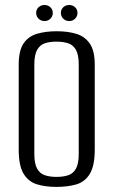

<svg xmlns="http://www.w3.org/2000/svg" viewBox="-20 -722 446 754"><path d="M201.3 12Q158.2 12 125 1.8Q91.8 -8.3 72.6 -39.8Q53.5 -71.2 53.5 -135.3V-467.8Q53.5 -523.5 72.6 -551.6Q91.8 -579.7 125.7 -589.5Q159.7 -599.3 202.7 -599.3Q246.4 -599.3 279.8 -589.1Q313.2 -579 332.6 -550.9Q352.1 -522.8 352.1 -467.8V-135.5Q352.1 -70.5 332.6 -39Q313.2 -7.6 279.5 2.2Q245.7 12 201.3 12ZM202 -27.3Q227.9 -27.3 247.5 -33.7Q267.1 -40 278.2 -59.5Q289.2 -78.9 289.2 -117.8V-468Q289.2 -506.9 278.2 -526.4Q267.1 -545.8 247.2 -552.2Q227.2 -558.5 202 -558.5Q176 -558.5 156.6 -552.2Q137.1 -545.8 125.9 -526.4Q114.8 -506.9 114.8 -468V-117.8Q114.8 -78.9 125.9 -59.5Q137.1 -40 156.6 -33.7Q176 -27.3 202 -27.3ZM154.8 -639.3Q141 -639.3 131.5 -648.6Q122 -658 122 -671.3Q122 -684.7 131.5 -693.5Q141 -702.4 154.8 -702.4Q168.5 -702.4 177.9 -693.5Q187.3 -684.7 187.3 -671.3Q187.3 -658 177.9 -648.6Q168.5 -639.3 154.8 -639.3ZM251.8 -639.3Q238 -639.3 228.5 -648.6Q219 -658 219 -671.3Q219 -684.7 228.5 -693.5Q238 -702.4 251.8 -702.4Q265.5 -702.4 274.9 -693.5Q284.3 -684.7 284.3 -671.3Q284.3 -658 274.9 -648.6Q265.5 -639.3 251.8 -639.3Z"/></svg>

Font: Alumni Sans Thin
Style: Regular
Weight: 100
Designer: Robert E. Leuschke
Foundry: Robert E. Leuschke
Version: Version 1.018